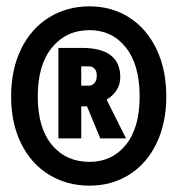

<svg xmlns="http://www.w3.org/2000/svg" viewBox="-20 -784 559 605"><path d="M504 -480Q504 -396 473 -332Q442 -268 387 -233.5Q332 -199 262 -199Q191 -199 134.5 -233.5Q78 -268 46.5 -332Q15 -396 15 -480Q15 -565 46.5 -629.5Q78 -694 134.5 -729Q191 -764 262 -764Q332 -764 387 -729Q442 -694 473 -629.5Q504 -565 504 -480ZM420 -480Q420 -580 376.5 -634.5Q333 -689 262 -689Q189 -689 144 -634.5Q99 -580 99 -480Q99 -381 143.5 -327.5Q188 -274 262 -274Q333 -274 376.5 -327.5Q420 -381 420 -480ZM316 -470 377 -348H296L254 -449H236V-348H164V-633H239Q298 -633 328.5 -610Q359 -587 359 -541Q359 -497 316 -470ZM236 -514H259Q270 -514 277.5 -522Q285 -530 285 -546Q285 -560 278 -567.5Q271 -575 259 -575H236Z"/></svg>

Font: Fira Sans Extra Condensed Black
Style: Regular
Weight: 900
Width: 1
Designer: Carrois Corporate & Edenspiekermann AG
Foundry: Carrois Corporate GbR & Edenspiekermann AG
Version: Version 4.203